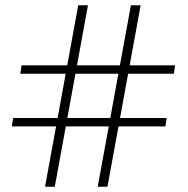

<svg xmlns="http://www.w3.org/2000/svg" viewBox="-20 -709 712 729"><path d="M188 0H151L277 -689H314ZM388 0H351L477 -689H514ZM62 -461H645L640 -429H57ZM30 -261H613L608 -229H25Z"/></svg>

Font: Arima Thin ExtraLight
Style: Regular
Weight: 250
Version: Version 1.100